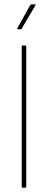

<svg xmlns="http://www.w3.org/2000/svg" viewBox="-20 -865 220 885"><path d="M83 0Q80 0 80 -4V-651Q80 -655 83 -655H97Q101 -655 101 -651V-4Q101 0 97 0ZM62 -730Q61 -730 60 -731.5Q59 -733 60 -735L119 -841Q122 -845 125 -845H141Q143 -845 144 -843.5Q145 -842 143 -840L80 -733Q79 -730 76 -730Z"/></svg>

Font: Sofia Sans Condensed Thin
Style: Regular
Weight: 250
Version: Version 4.100